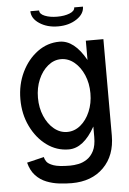

<svg xmlns="http://www.w3.org/2000/svg" viewBox="-58 -735 638 952"><g transform="rotate(-5 260.5 -258.5)"><path d="M260.3 -80.1Q296.4 -80.1 326.2 -104.5Q356 -128.9 373.5 -170.2Q391.1 -211.4 391.1 -261.2Q391.1 -311 373.5 -352.1Q356 -393.1 326.2 -417.7Q296.4 -442.4 260.3 -442.4Q224.6 -442.4 194.8 -417.7Q165 -393.1 147.5 -352.1Q129.9 -311 129.9 -261.2Q129.9 -211.4 147.5 -170.2Q165 -128.9 194.8 -104.5Q224.6 -80.1 260.3 -80.1ZM391.1 -522.9H478.5V-43.5Q478.5 56.2 419.2 115.5Q359.9 174.8 260.3 174.8Q231 174.8 198 170.9Q165 167 134.8 155Q104.5 143.1 81.5 118.7Q58.6 94.2 48.3 54.2L133.3 33.7Q134.8 43.9 143.1 56.4Q151.4 68.8 177.2 78.1Q203.1 87.4 260.3 87.4Q278.8 87.4 301.3 83Q323.7 78.6 344.2 64.9Q364.7 51.3 377.9 25.4Q391.1 -0.5 391.1 -43.5V-95.7Q334 6.8 260.3 6.8Q200.2 6.8 150.9 -29.3Q101.6 -65.4 72 -126.5Q42.5 -187.5 42.5 -261.2Q42.5 -335 72 -396Q101.6 -457 150.9 -493.2Q200.2 -529.3 260.3 -529.3Q334 -529.3 391.1 -426.8ZM260.7 -605.5Q206.5 -605.5 168.2 -630.9Q129.9 -656.2 129.9 -692.4H173.3Q173.3 -674.3 199 -664.1Q224.6 -653.8 260.7 -653.8Q296.9 -653.8 322.5 -664.1Q348.1 -674.3 348.1 -692.4H391.6Q391.6 -656.2 353.3 -630.9Q314.9 -605.5 260.7 -605.5Z"/></g></svg>

Font: Qaz
Style: Regular
Weight: 400
Designer: GGBotNet
Foundry: f0n7
Version: 0.70